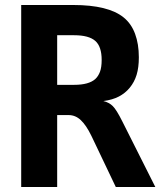

<svg xmlns="http://www.w3.org/2000/svg" viewBox="-20 -749 642 769"><path d="M64.9 -729H272.9Q413.6 -729 475.1 -679.2Q505.9 -654.3 521 -613.5Q536.1 -572.8 536.1 -519.5Q536.1 -478.5 527.1 -449.2Q518.1 -419.9 499.5 -397.5Q481.9 -376 456.3 -362.5Q430.7 -349.1 394 -344.2Q405.3 -341.8 415 -336.4Q424.8 -331.1 431.6 -324.2Q439 -316.9 448.5 -301.8Q458 -286.6 470.2 -262.2L602.1 0H443.8L356 -184.1L345.7 -205.6Q325.2 -247.6 303.7 -267.8Q282.2 -288.1 254.9 -288.1H209V0H64.9ZM276.9 -409.2Q335.9 -409.2 361.8 -432.6Q373.5 -443.4 380.4 -461.4Q387.2 -479.5 387.2 -508.8Q387.2 -562.5 361.8 -585Q335.9 -607.9 276.9 -607.9H209V-409.2Z"/></svg>

Font: Hack
Style: Bold
Weight: 700
Monospace: yes
Designer: Christopher Simpkins
Foundry: Christopher Simpkins
Version: Version 2.017